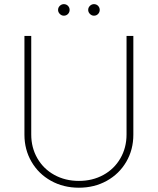

<svg xmlns="http://www.w3.org/2000/svg" viewBox="-20 -877 747 909"><path d="M611.3 -707V-239.3Q611.3 -168.5 577.9 -111.1Q544.4 -53.7 485.6 -21Q426.8 11.7 353.5 11.7Q280.3 11.7 221.4 -21Q162.6 -53.7 129.2 -111.1Q95.7 -168.5 95.7 -239.3V-707H127.9V-240.2Q127.9 -177.7 157 -127.4Q186 -77.1 237.5 -48.8Q289.1 -20.5 353.5 -20.5Q418 -20.5 469.5 -48.8Q521 -77.1 550 -127.4Q579.1 -177.7 579.1 -240.2V-707ZM254.9 -830.1Q254.9 -841.3 263.2 -849.4Q271.5 -857.4 282.2 -857.4Q293.9 -857.4 301.8 -849.4Q309.6 -841.3 309.6 -830.1Q309.6 -818.8 301.8 -810.8Q293.9 -802.7 282.2 -802.7Q271.5 -802.7 263.2 -811Q254.9 -819.3 254.9 -830.1ZM397.5 -830.1Q397.5 -841.3 405.8 -849.4Q414.1 -857.4 424.8 -857.4Q436.5 -857.4 444.3 -849.4Q452.1 -841.3 452.1 -830.1Q452.1 -818.8 444.3 -810.8Q436.5 -802.7 424.8 -802.7Q414.1 -802.7 405.8 -811Q397.5 -819.3 397.5 -830.1Z"/></svg>

Font: Pretendard Thin
Style: Regular
Weight: 100
Designer: Base glyphs from Inter by Rasmus Andersson; Hangeul glyphs from Noto Sans CJK(Source Han Sans) by Jang Soo-young and Kan
Foundry: Kil Hyung-jin
Version: Version 1.309